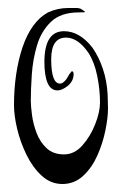

<svg xmlns="http://www.w3.org/2000/svg" viewBox="-20 -435 329 480"><path d="M136 25Q107 25 84.5 4.5Q62 -16 46.5 -47.5Q31 -79 23 -112.5Q15 -146 15 -172Q15 -252 36 -316Q58 -381 100 -404Q124 -415 151 -415H163Q168 -415 172.5 -415Q177 -415 182 -413Q193 -406 193 -405Q193 -404 177 -404Q132 -404 107.5 -380.5Q83 -357 72.5 -321.5Q62 -286 59.5 -248.5Q57 -211 57 -183Q57 -170 60 -147.5Q63 -125 71.5 -102.5Q80 -80 96.5 -64.5Q113 -49 140 -49Q166 -49 186 -71.5Q206 -94 218 -124.5Q230 -155 230 -179Q230 -211 223 -245.5Q216 -280 201 -303Q175 -341 145 -341Q108 -341 108 -287Q108 -226 130 -226Q135 -226 140.5 -231Q146 -236 149 -242Q151 -246 153 -249Q155 -252 157 -254Q159 -256 159 -257Q164 -257 164 -250Q164 -232 149 -220Q135 -209 124 -209Q107 -209 99 -227.5Q91 -246 91 -280Q91 -357 140 -357Q179 -357 211 -316Q227 -293 237 -263.5Q247 -234 249 -200Q249 -192 249.5 -183.5Q250 -175 250 -164Q250 -141 243.5 -109Q237 -77 223.5 -46.5Q210 -16 188 4.5Q166 25 136 25Z"/></svg>

Font: Festive
Style: Regular
Weight: 400
Designer: Robert E. Leuschke
Foundry: Robert E. Leuschke
Version: Version 1.101; ttfautohint (v1.8.3)